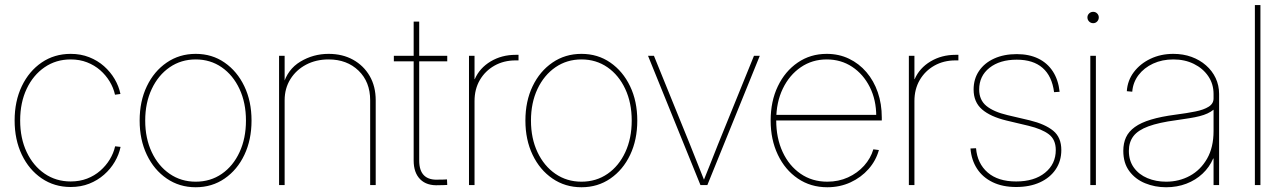

<svg xmlns="http://www.w3.org/2000/svg" viewBox="-20 -748 5186 776"><path d="M265.6 7.8Q199.7 7.8 148.4 -27.1Q97.2 -62 68.1 -122.8Q39.1 -183.6 39.1 -261.2Q39.1 -338.9 68.1 -399.7Q97.2 -460.4 148.4 -495.4Q199.7 -530.3 265.6 -530.3Q306.6 -530.3 340.6 -516.8Q374.5 -503.4 400.4 -480.5Q426.3 -457.5 443.4 -428.5Q460.4 -399.4 466.8 -368.2L444.8 -365.2Q438.5 -393.6 423.1 -418.9Q407.7 -444.3 384.8 -464.4Q361.8 -484.4 331.8 -496.1Q301.8 -507.8 265.6 -507.8Q206.5 -507.8 160.4 -476.3Q114.3 -444.8 87.9 -389.2Q61.5 -333.5 61.5 -261.2Q61.5 -189 87.9 -133.3Q114.3 -77.6 160.4 -46.1Q206.5 -14.6 265.6 -14.6Q301.8 -14.6 331.8 -26.1Q361.8 -37.6 385 -57.9Q408.2 -78.1 423.6 -103.5Q439 -128.9 445.3 -156.7L467.3 -154.3Q460.9 -123 443.8 -94Q426.8 -64.9 400.6 -42Q374.5 -19 340.6 -5.6Q306.6 7.8 265.6 7.8Z M771 8.8Q705.1 8.8 653.8 -26.4Q602.5 -61.5 573.5 -122.3Q544.4 -183.1 544.4 -260.7Q544.4 -338.9 573.5 -399.4Q602.5 -460 653.8 -495.1Q705.1 -530.3 771 -530.3Q836.9 -530.3 887.7 -495.1Q938.5 -460 967.5 -399.4Q996.6 -338.9 996.6 -260.7Q996.6 -183.1 967.8 -122.3Q939 -61.5 887.9 -26.4Q836.9 8.8 771 8.8ZM771 -13.7Q830.6 -13.7 876.5 -45.4Q922.4 -77.1 948.2 -133.1Q974.1 -189 974.1 -260.7Q974.1 -332.5 948 -388.4Q921.9 -444.3 876 -476.1Q830.1 -507.8 771 -507.8Q711.9 -507.8 665.8 -476.1Q619.6 -444.3 593.3 -388.4Q566.9 -332.5 566.9 -260.7Q566.9 -189 593.3 -133.1Q619.6 -77.1 665.8 -45.4Q711.9 -13.7 771 -13.7Z M1130.4 -342.8V0H1107.9V-522.5H1130.4V-405.3H1124.5Q1142.1 -467.8 1194.1 -499Q1246.1 -530.3 1308.1 -530.3Q1364.3 -530.3 1407 -506.6Q1449.7 -482.9 1474.1 -440.9Q1498.5 -398.9 1498.5 -342.8V0H1476.1V-342.8Q1476.1 -417 1429.2 -462.4Q1382.3 -507.8 1308.1 -507.8Q1257.3 -507.8 1217 -486.6Q1176.8 -465.3 1153.6 -428Q1130.4 -390.6 1130.4 -342.8Z M1787.6 -522.5V-500H1571.8V-522.5ZM1651.9 -660.6H1674.3V-99.1Q1674.3 -58.1 1694.1 -38.8Q1713.9 -19.5 1753.4 -22Q1761.7 -22 1770 -22.2Q1778.3 -22.5 1786.6 -22.9L1787.6 -0.5Q1779.3 0 1771 0.2Q1762.7 0.5 1753.9 0.5Q1705.1 3.4 1678.5 -23.2Q1651.9 -49.8 1651.9 -99.1Z M1875.5 0V-522.5H1897.9V-428.2H1898.9Q1918.5 -473.1 1963.1 -499.8Q2007.8 -526.4 2064 -526.4Q2068.4 -526.4 2069.8 -526.4Q2071.3 -526.4 2075.7 -526.4V-503.9Q2072.8 -503.9 2070.6 -503.9Q2068.4 -503.9 2064 -503.9Q2016.1 -503.9 1978.5 -482.7Q1940.9 -461.4 1919.4 -424.6Q1897.9 -387.7 1897.9 -339.8V0Z M2330.1 8.8Q2264.2 8.8 2212.9 -26.4Q2161.6 -61.5 2132.6 -122.3Q2103.5 -183.1 2103.5 -260.7Q2103.5 -338.9 2132.6 -399.4Q2161.6 -460 2212.9 -495.1Q2264.2 -530.3 2330.1 -530.3Q2396 -530.3 2446.8 -495.1Q2497.6 -460 2526.6 -399.4Q2555.7 -338.9 2555.7 -260.7Q2555.7 -183.1 2526.9 -122.3Q2498 -61.5 2447 -26.4Q2396 8.8 2330.1 8.8ZM2330.1 -13.7Q2389.6 -13.7 2435.5 -45.4Q2481.4 -77.1 2507.3 -133.1Q2533.2 -189 2533.2 -260.7Q2533.2 -332.5 2507.1 -388.4Q2481 -444.3 2435.1 -476.1Q2389.2 -507.8 2330.1 -507.8Q2271 -507.8 2224.9 -476.1Q2178.7 -444.3 2152.3 -388.4Q2126 -332.5 2126 -260.7Q2126 -189 2152.3 -133.1Q2178.7 -77.1 2224.9 -45.4Q2271 -13.7 2330.1 -13.7Z M2811 0 2599.1 -522.5H2623L2768.6 -164.1Q2783.7 -127 2798.3 -89.4Q2813 -51.8 2828.1 -14.6H2822.3Q2837.4 -51.8 2852.3 -89.4Q2867.2 -127 2881.8 -164.1L3027.3 -522.5H3050.8L2838.9 0Z M3323.7 8.8Q3256.3 8.8 3204.6 -26.4Q3152.8 -61.5 3123.8 -122.6Q3094.7 -183.6 3094.7 -260.7Q3094.7 -338.9 3123.8 -399.4Q3152.8 -460 3204.1 -495.1Q3255.4 -530.3 3321.3 -530.3Q3370.6 -530.3 3411.4 -510.7Q3452.1 -491.2 3481.9 -456.3Q3511.7 -421.4 3527.8 -374.8Q3543.9 -328.1 3543.9 -272.9V-261.2H3106.4V-283.7H3529.8L3521.5 -278.3Q3521.5 -344.2 3495.4 -396.2Q3469.2 -448.2 3424.1 -478Q3378.9 -507.8 3321.3 -507.8Q3262.7 -507.8 3216.6 -476.3Q3170.4 -444.8 3143.8 -389.6Q3117.2 -334.5 3117.2 -262.7V-261.7Q3117.2 -189.9 3143.1 -134Q3168.9 -78.1 3215.6 -45.9Q3262.2 -13.7 3323.7 -13.7Q3369.1 -13.7 3407.2 -31Q3445.3 -48.3 3472.2 -78.1Q3499 -107.9 3509.8 -144.5L3532.2 -141.6Q3520.5 -99.1 3490.5 -64.9Q3460.4 -30.8 3417.5 -11Q3374.5 8.8 3323.7 8.8Z M3653.3 0V-522.5H3675.8V-428.2H3676.8Q3696.3 -473.1 3741 -499.8Q3785.6 -526.4 3841.8 -526.4Q3846.2 -526.4 3847.7 -526.4Q3849.1 -526.4 3853.5 -526.4V-503.9Q3850.6 -503.9 3848.4 -503.9Q3846.2 -503.9 3841.8 -503.9Q3793.9 -503.9 3756.3 -482.7Q3718.8 -461.4 3697.3 -424.6Q3675.8 -387.7 3675.8 -339.8V0Z M4086.9 7.8Q4032.2 7.8 3992.2 -11.5Q3952.1 -30.8 3929.2 -65.7Q3906.2 -100.6 3902.3 -147.9L3924.8 -148.9Q3930.2 -86.9 3971.9 -50.8Q4013.7 -14.6 4086.9 -14.6Q4160.2 -14.6 4203.6 -49.8Q4247.1 -85 4247.1 -141.6Q4247.1 -184.1 4219 -205.3Q4190.9 -226.6 4136.7 -239.7L4048.3 -260.7Q3982.9 -276.4 3949 -305.9Q3915 -335.4 3915 -386.2Q3915 -429.2 3937 -461.4Q3959 -493.7 3998.3 -511.5Q4037.6 -529.3 4089.4 -529.3Q4139.2 -529.3 4176 -511.5Q4212.9 -493.7 4235.1 -459.7Q4257.3 -425.8 4262.7 -377L4240.2 -375.5Q4231.9 -440.4 4193.8 -473.6Q4155.8 -506.8 4089.4 -506.8Q4021 -506.8 3979.2 -473.9Q3937.5 -440.9 3937.5 -386.2Q3937.5 -343.8 3966.8 -319.8Q3996.1 -295.9 4052.2 -282.7L4141.6 -261.7Q4203.6 -246.6 4236.6 -219.7Q4269.5 -192.9 4269.5 -141.6Q4269.5 -97.2 4246.8 -63.5Q4224.1 -29.8 4183.1 -11Q4142.1 7.8 4086.9 7.8Z M4386.7 0V-522.5H4409.2V0ZM4398.4 -654.3Q4388.7 -654.3 4381.8 -661.1Q4375 -668 4375 -677.7Q4375 -687 4381.8 -693.6Q4388.7 -700.2 4398.4 -700.2Q4407.7 -700.2 4414.3 -693.6Q4420.9 -687 4420.9 -677.7Q4420.9 -668 4414.3 -661.1Q4407.7 -654.3 4398.4 -654.3Z M4692.9 8.8Q4647.9 8.8 4608.4 -7.3Q4568.8 -23.4 4544.4 -56.2Q4520 -88.9 4520 -138.2Q4520 -169.4 4531 -193.1Q4542 -216.8 4566.7 -234.6Q4591.3 -252.4 4631.8 -264.6Q4672.4 -276.9 4731.9 -284.7Q4776.9 -290.5 4811 -297.4Q4845.2 -304.2 4865 -316.7Q4884.8 -329.1 4884.8 -350.1V-368.2Q4884.8 -408.7 4863.3 -440.2Q4841.8 -471.7 4805.2 -489.7Q4768.6 -507.8 4722.2 -507.8Q4677.2 -507.8 4640.6 -491Q4604 -474.1 4581.5 -444.6Q4559.1 -415 4556.2 -377.4L4534.2 -379.4Q4537.1 -422.9 4562.7 -456.8Q4588.4 -490.7 4629.9 -510.5Q4671.4 -530.3 4722.2 -530.3Q4762.2 -530.3 4795.7 -518.1Q4829.1 -505.9 4854.2 -483.9Q4879.4 -461.9 4893.3 -432.4Q4907.2 -402.8 4907.2 -368.2V0H4884.8V-107.4H4883.3Q4868.2 -72.3 4840.3 -46.1Q4812.5 -20 4774.9 -5.6Q4737.3 8.8 4692.9 8.8ZM4692.9 -13.7Q4745.6 -13.7 4789.1 -37.4Q4832.5 -61 4858.6 -106.7Q4884.8 -152.3 4884.8 -218.3V-304.7Q4874 -295.9 4860.4 -289.6Q4846.7 -283.2 4828.6 -278.6Q4810.5 -273.9 4787.4 -270.3Q4764.2 -266.6 4733.9 -262.2Q4663.6 -252.9 4621.3 -237.3Q4579.1 -221.7 4560.8 -197.5Q4542.5 -173.3 4542.5 -138.2Q4542.5 -98.6 4562.7 -70.6Q4583 -42.5 4617.4 -28.1Q4651.9 -13.7 4692.9 -13.7Z M5074.2 -727.5V0H5051.8V-727.5Z"/></svg>

Font: Inter 28pt Thin
Style: Regular
Weight: 250
Designer: Rasmus Andersson
Foundry: rsms
Version: Version 4.001;git-66647c0bb